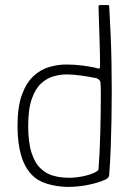

<svg xmlns="http://www.w3.org/2000/svg" viewBox="-20 -726 536 756"><path d="M49 -230Q49 -306 66.5 -353.5Q84 -401 112.5 -427Q141 -453 175 -462.5Q209 -472 241 -472Q274 -472 304 -468Q334 -464 352 -460Q365 -456 369.5 -456Q374 -456 374 -466Q374 -483 373.5 -511Q373 -539 372 -571Q371 -603 370 -632Q369 -661 368.5 -680Q368 -699 368 -701Q368 -704 369.5 -705Q371 -706 373 -706H405Q407 -706 408.5 -705Q410 -704 410 -702Q413 -647 415.5 -591.5Q418 -536 419 -479.5Q420 -423 420 -366.5Q420 -310 419 -254.5Q418 -199 416 -144.5Q414 -90 410 -38Q410 -33 407 -28Q404 -23 393 -18Q366 -6 326.5 2Q287 10 245 10Q204 9 166.5 -2Q129 -13 105 -38Q77 -67 63 -115Q49 -163 49 -230ZM91 -230Q91 -165 104.5 -123.5Q118 -82 142 -61Q166 -38 204.5 -30.5Q243 -23 283 -28Q323 -33 352 -46Q359 -50 363.5 -53Q368 -56 368 -61Q370 -87 372 -125.5Q374 -164 375 -206Q376 -248 376.5 -287Q377 -326 377 -355.5Q377 -385 376 -396Q376 -406 371 -411Q366 -416 360 -418Q332 -424 299 -428.5Q266 -433 242 -433Q219 -433 192.5 -426Q166 -419 143 -398.5Q120 -378 105.5 -337.5Q91 -297 91 -230Z"/></svg>

Font: Glory Thin ExtraLight
Style: Regular
Weight: 250
Version: Version 1.011